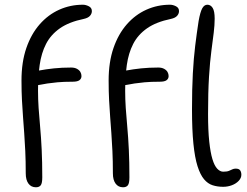

<svg xmlns="http://www.w3.org/2000/svg" viewBox="-20 -780 1047 813"><path d="M132 13Q112 13 100.5 -2.5Q89 -18 89 -46Q89 -99 87 -140.5Q85 -182 82.5 -216.5Q80 -251 77.5 -284.5Q75 -318 73 -355Q71 -392 71 -439Q71 -517 91.5 -576.5Q112 -636 148 -677Q184 -718 231 -739Q278 -760 331 -760Q343 -760 356 -753.5Q369 -747 369 -733Q369 -722 361 -713Q353 -704 335 -700Q272 -687 233.5 -660Q195 -633 175 -594Q155 -555 148 -505Q141 -455 141 -396Q141 -360 143.5 -322.5Q146 -285 150 -242Q154 -199 156.5 -146.5Q159 -94 159 -29Q159 -4 152.5 4.5Q146 13 132 13ZM130 -419Q120 -419 113 -424.5Q106 -430 106 -440Q106 -453 114.5 -465Q123 -477 143 -481Q175 -487 208.5 -490.5Q242 -494 281 -494Q296 -494 306 -488.5Q316 -483 320.5 -475Q325 -467 325 -458Q325 -447 316.5 -440.5Q308 -434 288 -434Q249 -434 223 -431.5Q197 -429 180.5 -426.5Q164 -424 152.5 -421.5Q141 -419 130 -419ZM501 13Q481 13 469.5 -2.5Q458 -18 458 -46Q458 -99 456 -140.5Q454 -182 451.5 -216.5Q449 -251 446.5 -284.5Q444 -318 442 -355Q440 -392 440 -439Q440 -517 460.5 -576.5Q481 -636 517 -677Q553 -718 600 -739Q647 -760 700 -760Q712 -760 725 -753.5Q738 -747 738 -733Q738 -722 730 -713Q722 -704 704 -700Q641 -687 602.5 -660Q564 -633 544 -594Q524 -555 517 -505Q510 -455 510 -396Q510 -360 512.5 -322.5Q515 -285 519 -242Q523 -199 525.5 -146.5Q528 -94 528 -29Q528 -4 521.5 4.5Q515 13 501 13ZM499 -419Q489 -419 482 -424.5Q475 -430 475 -440Q475 -453 483.5 -465Q492 -477 512 -481Q544 -487 577.5 -490.5Q611 -494 650 -494Q665 -494 675 -488.5Q685 -483 689.5 -475Q694 -467 694 -458Q694 -447 685.5 -440.5Q677 -434 657 -434Q618 -434 592 -431.5Q566 -429 549.5 -426.5Q533 -424 521.5 -421.5Q510 -419 499 -419ZM925 11Q901 11 880.5 4.5Q860 -2 844 -21Q828 -40 816.5 -76Q805 -112 799 -171Q793 -230 793 -317Q793 -404 796.5 -468.5Q800 -533 806.5 -586Q813 -639 821 -691Q828 -730 836.5 -745Q845 -760 858 -760Q872 -760 880.5 -746.5Q889 -733 889 -701Q889 -674 885 -641.5Q881 -609 875 -564Q869 -519 865 -454.5Q861 -390 861 -297Q861 -228 866 -181Q871 -134 879.5 -106Q888 -78 900 -65.5Q912 -53 925 -53Q941 -53 949.5 -56.5Q958 -60 964 -63Q970 -66 978 -66Q992 -66 997 -58.5Q1002 -51 1002 -40Q1002 -26 990.5 -14Q979 -2 961.5 4.5Q944 11 925 11Z"/></svg>

Font: Shantell Sans Light
Style: Regular
Weight: 300
Designer: Stephen Nixon, Anya Danilova, Shantell Martin
Foundry: Arrow Type
Version: Version 1.011;[c5ecc13dd]